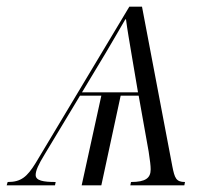

<svg xmlns="http://www.w3.org/2000/svg" viewBox="-68 -556 630 576"><path d="M-45 -10 -48 0H97L99 -10C62 -10 39 -14 39 -31C39 -44 47 -62 66 -93L172 -269H236L177 0H236L294 -269H348L378 -101C382 -75 384 -59 384 -48C384 -22 369 -10 325 -10L323 0H485L487 -10C460 -10 456 -22 449 -57L358 -536H320L39 -67C13 -25 -5 -10 -45 -10ZM178 -279 249 -397C274 -440 291 -468 308 -498H310C314 -466 320 -434 327 -391L346 -279Z"/></svg>

Font: Noto Serif Display Light
Style: Italic
Weight: 300
Italic angle: -12°
Designer: Monotype Design Team
Foundry: Monotype Imaging Inc.
Version: Version 2.009